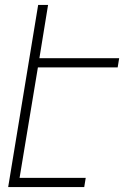

<svg xmlns="http://www.w3.org/2000/svg" viewBox="-20 -755 540 775"><path d="M13 0 134 -735H174L139 -520H461L455 -483H133L59 -37H326L320 0Z"/></svg>

Font: Iosevka Term Curly XLt Obl
Style: Regular
Weight: 200
Italic angle: -9°
Designer: Belleve Invis
Foundry: Belleve Invis
Version: Version 32.3.0